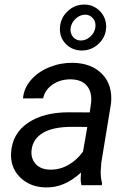

<svg xmlns="http://www.w3.org/2000/svg" viewBox="-20 -815 573 845"><path d="M338.4 0Q335 -14.2 335 -27.8L336.4 -55.7Q263.7 11.7 182.1 9.8Q112.3 8.8 68.6 -34.4Q24.9 -77.6 28.8 -142.6Q33.7 -226.6 102.3 -273.7Q170.9 -320.8 282.7 -320.8L375 -320.3L380.9 -362.3Q385.7 -409.7 362.5 -437.3Q339.4 -464.8 293 -465.8Q247.6 -466.8 212.6 -443.6Q177.7 -420.4 169.9 -382.3L81.1 -381.8Q85.4 -428.2 117.2 -464.1Q148.9 -500 198.7 -519.8Q248.5 -539.6 301.8 -538.6Q384.3 -536.6 430.2 -488.5Q476.1 -440.4 468.8 -360.8L425.8 -99.1L423.3 -61.5Q422.4 -34.7 429.2 -8.3L428.2 0ZM199.7 -68.4Q242.2 -67.4 280 -88.6Q317.9 -109.9 345.2 -147.5L364.3 -256.3L297.4 -256.8Q213.9 -256.8 169.4 -230.5Q125 -204.1 119.1 -155.8Q114.7 -118.7 136.5 -94Q158.2 -69.3 199.7 -68.4ZM243.7 -689Q244.6 -733.4 276.1 -764.2Q307.6 -794.9 351.1 -794.9Q391.1 -794.9 419.2 -766.6Q447.3 -738.3 447.3 -696.8Q446.3 -653.3 414.8 -623Q383.3 -592.8 339.8 -592.8Q298.8 -592.8 270.8 -620.6Q242.7 -648.4 243.7 -689ZM290.5 -689.9Q288.6 -667.5 301.8 -652.1Q314.9 -636.7 335.9 -636.7Q358.4 -636.7 377.7 -654.1Q397 -671.4 399.9 -695.8Q402.8 -718.3 389.2 -734.4Q375.5 -750.5 355 -750.5Q332.5 -750.5 313 -732.7Q293.5 -714.8 290.5 -689.9Z"/></svg>

Font: RobotoDraft
Style: Italic
Weight: 400
Italic angle: -12°
Version: Version 2.001101; 2014